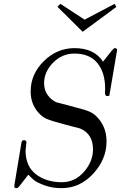

<svg xmlns="http://www.w3.org/2000/svg" viewBox="-20 -955 628 997"><path d="M54.2 11.2Q54.2 6.3 56.2 -2.9L89.8 -205.1Q91.8 -219.2 94.5 -223.1Q97.2 -227.1 105 -227.1Q117.2 -227.1 117.2 -215.8Q117.2 -210 115 -195.1Q112.8 -180.2 112.8 -172.9Q112.8 -91.8 166.5 -50.3Q220.2 -8.8 300.8 -8.8Q368.7 -8.8 415.8 -62.5Q462.9 -116.2 462.9 -179.2Q462.9 -260.3 395 -288.1L314.9 -309.1Q247.1 -327.1 223.1 -337.2Q199.2 -347.2 176.8 -373Q138.7 -418.9 139.2 -481Q139.2 -569.8 207.5 -637.5Q275.9 -705.1 367.2 -705.1Q469.2 -705.1 515.1 -634.8L560.1 -691.9Q571.3 -705.1 576.2 -705.1Q588.4 -705.1 587.9 -693.8L547.9 -459Q543.9 -456.1 537.1 -456.1Q524.9 -456.1 524.9 -474.1Q524.9 -481.9 525.4 -483.9Q525.9 -485.8 525.9 -495.1Q525.9 -578.1 485.8 -627.4Q445.8 -676.8 366.2 -676.8Q302.2 -676.8 255.6 -629.4Q209 -582 209 -522.9Q209 -486.8 227.5 -461.4Q246.1 -436 272.9 -423.8Q300.8 -416 333 -408.2L371.1 -397.9Q424.3 -384.8 448.2 -373.8Q472.2 -362.8 493.2 -336.9Q533.2 -289.1 533.2 -220.2Q533.2 -128.4 464.1 -53.2Q395 22 299.8 22Q251 22 211.9 7.6Q172.9 -6.8 158.4 -18.3Q144 -29.8 127 -47.9L81.1 11.2Q72.3 22.5 64.9 22Q54.2 22.5 54.2 11.2ZM278.3 -919.9 293.5 -935.1 419.4 -853 575.2 -935.1 584 -918.9 409.2 -790Z"/></svg>

Font: CMU Serif Extra
Style: RomanSlanted
Weight: 500
Italic angle: -9.46001°
Version: Version 0.7.0